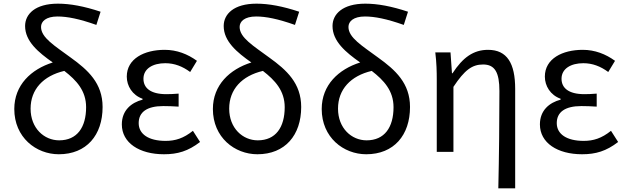

<svg xmlns="http://www.w3.org/2000/svg" viewBox="-20 -829 3417 1048"><path d="M303 -63C221 -63 147 -129 147 -236C147 -341 216 -415 331 -442C397 -391 450 -334 450 -244C450 -134 401 -63 303 -63ZM529 -765C439 -795 363 -809 296 -809C172 -809 117 -752 117 -687C117 -603 190 -543 268 -488C150 -451 58 -365 58 -234C58 -79 177 13 301 13C452 13 540 -91 540 -245C540 -375 460 -447 367 -514C279 -579 204 -623 204 -682C204 -712 231 -739 294 -739C347 -739 413 -726 506 -693Z M875 13C950 13 1007 -4 1072 -54L1033 -115C982 -74 937 -60 884 -60C791 -60 737 -97 737 -157C737 -217 782 -250 871 -250C898 -250 924 -249 955 -247V-318C929 -316 909 -315 888 -315C800 -315 763 -350 763 -399C763 -455 815 -484 882 -484C932 -484 976 -467 1018 -436L1055 -497C1004 -534 945 -557 879 -557C768 -557 672 -509 672 -411C672 -360 702 -310 758 -290V-285C697 -269 645 -227 645 -150C645 -49 741 13 875 13Z M1387 -63C1305 -63 1231 -129 1231 -236C1231 -341 1300 -415 1415 -442C1481 -391 1534 -334 1534 -244C1534 -134 1485 -63 1387 -63ZM1613 -765C1523 -795 1447 -809 1380 -809C1256 -809 1201 -752 1201 -687C1201 -603 1274 -543 1352 -488C1234 -451 1142 -365 1142 -234C1142 -79 1261 13 1385 13C1536 13 1624 -91 1624 -245C1624 -375 1544 -447 1451 -514C1363 -579 1288 -623 1288 -682C1288 -712 1315 -739 1378 -739C1431 -739 1497 -726 1590 -693Z M1981 -63C1899 -63 1825 -129 1825 -236C1825 -341 1894 -415 2009 -442C2075 -391 2128 -334 2128 -244C2128 -134 2079 -63 1981 -63ZM2207 -765C2117 -795 2041 -809 1974 -809C1850 -809 1795 -752 1795 -687C1795 -603 1868 -543 1946 -488C1828 -451 1736 -365 1736 -234C1736 -79 1855 13 1979 13C2130 13 2218 -91 2218 -245C2218 -375 2138 -447 2045 -514C1957 -579 1882 -623 1882 -682C1882 -712 1909 -739 1972 -739C2025 -739 2091 -726 2184 -693Z M2700 199H2792V-344C2792 -483 2748 -557 2644 -557C2564 -557 2506 -515 2450 -429H2447L2439 -543H2356C2363 -486 2364 -438 2364 -394V0H2455V-355C2516 -447 2557 -477 2617 -477C2681 -477 2706 -434 2706 -332C2706 -175 2704 22 2700 199Z M3157 13C3232 13 3289 -4 3354 -54L3315 -115C3264 -74 3219 -60 3166 -60C3073 -60 3019 -97 3019 -157C3019 -217 3064 -250 3153 -250C3180 -250 3206 -249 3237 -247V-318C3211 -316 3191 -315 3170 -315C3082 -315 3045 -350 3045 -399C3045 -455 3097 -484 3164 -484C3214 -484 3258 -467 3300 -436L3337 -497C3286 -534 3227 -557 3161 -557C3050 -557 2954 -509 2954 -411C2954 -360 2984 -310 3040 -290V-285C2979 -269 2927 -227 2927 -150C2927 -49 3023 13 3157 13Z"/></svg>

Font: Noto Sans CJK KR Regular
Style: Regular
Weight: 400
Designer: Ryoko NISHIZUKA (kana & ideographs); Paul D. Hunt (Latin, Greek & Cyrillic); Wenlong ZHANG (bopomofo); Sandoll Communica
Foundry: Adobe Systems Incorporated
Version: Version 1.004;PS 1.004;hotconv 1.0.82;makeotf.lib2.5.63406